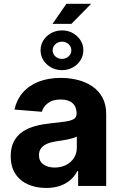

<svg xmlns="http://www.w3.org/2000/svg" viewBox="-20 -951 620 982"><path d="M215.9 10.3Q163.7 10.3 122.9 -8Q82 -26.3 58.4 -62.3Q34.8 -98.4 34.8 -152.3Q34.8 -197.8 51.5 -228.7Q68.2 -259.6 96.9 -278.4Q125.7 -297.2 162.5 -306.8Q199.2 -316.4 239.7 -320.3Q287.3 -325.3 316.4 -329.7Q345.5 -334.2 358.7 -343Q371.8 -351.9 371.8 -369.3V-371.4Q371.8 -405.2 350.7 -423.7Q329.5 -442.1 290.8 -442.1Q250 -442.1 225.9 -424.2Q201.7 -406.2 193.9 -379.3L54 -390.6Q64.6 -440.3 95.9 -476.7Q127.1 -513.1 176.7 -532.8Q226.2 -552.6 291.5 -552.6Q337 -552.6 378.7 -541.9Q420.5 -531.2 452.9 -508.9Q485.4 -486.5 504.3 -451.5Q523.1 -416.5 523.1 -367.9V0H379.6V-75.6H375.4Q362.2 -50.1 340.2 -30.7Q318.2 -11.4 287.3 -0.5Q256.4 10.3 215.9 10.3ZM259.2 -94.1Q292.6 -94.1 318.2 -107.4Q343.8 -120.7 358.3 -143.5Q372.9 -166.2 372.9 -195V-252.8Q365.8 -248.2 353.5 -244.5Q341.3 -240.8 326 -237.7Q310.7 -234.7 295.5 -232.4Q280.2 -230.1 267.8 -228.3Q241.1 -224.4 221.2 -215.9Q201.3 -207.4 190.3 -193Q179.3 -178.6 179.3 -157.3Q179.3 -126.4 201.9 -110.3Q224.4 -94.1 259.2 -94.1ZM248.6 -828.8 319.6 -931.5H446L345.2 -828.8ZM297.2 -592.3Q251.8 -592.3 219.6 -622Q187.5 -651.6 187.5 -693.9Q187.5 -721.9 202.2 -745Q217 -768.1 242 -781.8Q267 -795.5 297.2 -795.5Q342.3 -795.5 374.3 -765.6Q406.2 -735.8 406.2 -693.9Q406.2 -665.8 391.7 -642.8Q377.1 -619.7 352.3 -606Q327.4 -592.3 297.2 -592.3ZM296.9 -649.9Q316.8 -649.9 330.8 -662.6Q344.8 -675.4 344.8 -693.9Q344.8 -712 331 -725Q317.1 -737.9 296.9 -737.9Q277 -737.6 263.1 -724.8Q249.3 -712 249.3 -693.9Q249.3 -675.4 263.1 -662.5Q277 -649.5 296.9 -649.9Z"/></svg>

Font: InterMG
Style: Bold
Weight: 700
Designer: Rasmus Andersson
Foundry: rsms
Version: Version 3.019;December 26, 2023;FontCreator 15.0.0.2955 64-b